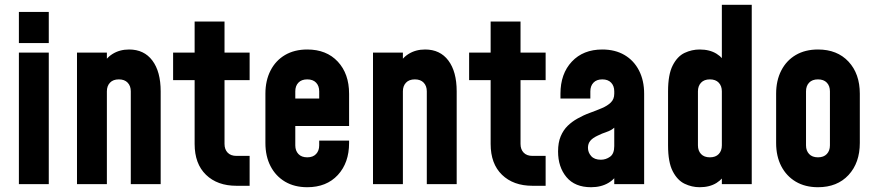

<svg xmlns="http://www.w3.org/2000/svg" viewBox="-20 -770 3659 803"><path d="M59 0V-550H184V0ZM59 -590V-720H184V-590Z M302 0V-550H427V-463L404 -488Q420.5 -525.5 450.5 -544.2Q480.5 -563 520 -563Q582.5 -563 617.2 -516.8Q652 -470.5 652 -388V0H527V-388Q527 -410.5 514 -424.2Q501 -438 477 -438Q453 -438 440 -424.2Q427 -410.5 427 -388V0Z M969 7Q889 7 841.5 -39Q794 -85 794 -168V-435H704V-550H794V-680H919V-550H1024V-435H919V-168Q919 -145.3 932 -131.7Q945 -118 969 -118H1024V7Z M1265.1 13Q1211.5 13 1172.2 -10.2Q1133 -33.5 1111.5 -75Q1090 -116.5 1090 -172V-378Q1090 -433.3 1111.5 -475.1Q1133 -517 1172.2 -540Q1211.5 -563 1265.1 -563Q1345.5 -563 1392.8 -512.2Q1440 -461.5 1440 -378V-243H1199V-358H1315V-388Q1315 -410.7 1302 -424.3Q1289 -438 1265 -438Q1241 -438 1228 -424.3Q1215 -410.7 1215 -388V-162Q1215 -139.7 1228 -125.9Q1241 -112 1265 -112Q1289 -112 1302 -125.9Q1315 -139.7 1315 -162V-182H1440V-172Q1440 -89.1 1392.8 -38Q1345.5 13 1265.1 13Z M1540 0V-550H1665V-463L1642 -488Q1658.5 -525.5 1688.5 -544.2Q1718.5 -563 1758 -563Q1820.5 -563 1855.2 -516.8Q1890 -470.5 1890 -388V0H1765V-388Q1765 -410.5 1752 -424.2Q1739 -438 1715 -438Q1691 -438 1678 -424.2Q1665 -410.5 1665 -388V0Z M2207 7Q2127 7 2079.5 -39Q2032 -85 2032 -168V-435H1942V-550H2032V-680H2157V-550H2262V-435H2157V-168Q2157 -145.3 2170 -131.7Q2183 -118 2207 -118H2262V7Z M2452 13Q2384.5 13 2349.2 -29.2Q2314 -71.5 2314 -136.5Q2314 -174 2325 -200Q2336 -226 2354.2 -243.8Q2372.5 -261.5 2395 -274Q2420.5 -288.5 2447.5 -298.2Q2474.5 -308 2497.5 -317.8Q2520.5 -327.5 2534.8 -341.5Q2549 -355.5 2549 -378V-388Q2549 -410.5 2536 -424.2Q2523 -438 2499 -438Q2475 -438 2462 -424.2Q2449 -410.5 2449 -388V-358H2324V-378Q2324 -461.5 2371.5 -512.2Q2419 -563 2499 -563Q2552.5 -563 2591.8 -540Q2631 -517 2652.5 -475.2Q2674 -433.5 2674 -378V0H2549V-86L2571 -58Q2555.5 -23.5 2524.8 -5.2Q2494 13 2452 13ZM2493 -102Q2514 -102 2531.5 -114.5Q2549 -127 2549 -159V-236Q2536 -224.5 2517 -218.2Q2498 -212 2478 -202Q2458 -192.5 2448.5 -180.8Q2439 -169 2439 -152Q2439 -132.5 2452.5 -117.2Q2466 -102 2493 -102Z M2906 13Q2873.5 13 2843.2 -1.5Q2813 -16 2793.5 -53.8Q2774 -91.5 2774 -162V-388Q2774 -458.5 2793.5 -496.5Q2813 -534.5 2843.2 -548.8Q2873.5 -563 2906 -563Q2948 -563 2976.8 -545.2Q3005.5 -527.5 3021 -495L2999 -466V-750H3124V0H2999V-84L3021 -55Q3005.5 -23 2976.8 -5Q2948 13 2906 13ZM2949 -112Q2973 -112 2986 -125.8Q2999 -139.5 2999 -162V-388Q2999 -410.5 2986 -424.2Q2973 -438 2949 -438Q2925 -438 2912 -424.2Q2899 -410.5 2899 -388V-162Q2899 -139.5 2912 -125.8Q2925 -112 2949 -112Z M3401.1 13Q3347.5 13 3308.2 -10.2Q3269 -33.5 3247.5 -75Q3226 -116.5 3226 -172V-378Q3226 -433.3 3247.5 -475.1Q3269 -517 3308.2 -540Q3347.5 -563 3401.1 -563Q3481.5 -563 3528.8 -512.2Q3576 -461.5 3576 -378V-172Q3576 -89.1 3528.8 -38Q3481.5 13 3401.1 13ZM3401 -112Q3425 -112 3438 -125.9Q3451 -139.7 3451 -162V-388Q3451 -410.7 3438 -424.3Q3425 -438 3401 -438Q3377 -438 3364 -424.3Q3351 -410.7 3351 -388V-162Q3351 -139.7 3364 -125.9Q3377 -112 3401 -112Z"/></svg>

Font: Mohave Light
Style: Regular
Weight: 300
Designer: Gumpita Rahayu
Foundry: Tokotype
Version: Version 2.003